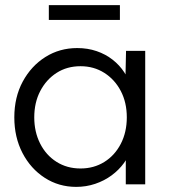

<svg xmlns="http://www.w3.org/2000/svg" viewBox="-20 -721 660 751"><path d="M36 -262Q36 -341 69 -402Q102 -463 157.5 -498Q213 -533 282 -533Q323 -533 358 -521Q393 -509 420.5 -487.5Q448 -466 466.5 -437.5Q485 -409 492 -376L470 -387L473 -522H548V0H472V-128L492 -141Q485 -111 465 -83.5Q445 -56 416.5 -35Q388 -14 352.5 -2Q317 10 278 10Q210 10 155 -25.5Q100 -61 68 -122.5Q36 -184 36 -262ZM476 -262Q476 -320 452.5 -365Q429 -410 388 -436Q347 -462 295 -462Q242 -462 201.5 -436Q161 -410 137.5 -365Q114 -320 114 -262Q114 -205 137 -159.5Q160 -114 201 -88Q242 -62 295 -62Q347 -62 388 -87.5Q429 -113 452.5 -158.5Q476 -204 476 -262ZM171 -643V-701H449V-643Z"/></svg>

Font: Our Lexend Light
Style: Regular
Weight: 300
Designer: Bonnie Shaver-Troup, Thomas Jockin
Foundry: Lexend
Version: Version 1.007